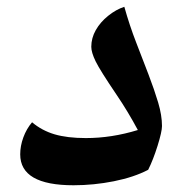

<svg xmlns="http://www.w3.org/2000/svg" viewBox="-20 -530 551 570"><path d="M198.2 20Q40 20 40 -71.8Q40 -96.7 49.3 -122.1Q58.6 -147.5 75.2 -167Q104 -142.6 141.8 -131.3Q179.7 -120.1 234.9 -120.1Q311.5 -120.1 389.2 -144Q359.4 -199.7 326.2 -248.5Q276.9 -321.3 263.9 -347.9Q251 -374.5 251 -391.1Q251 -417 264.4 -440.7Q277.8 -464.4 301.3 -483.2Q324.7 -502 349.1 -509.8Q364.7 -454.1 384.3 -403.8Q403.8 -353.5 420.9 -308.8Q438 -264.2 449.5 -225.8Q460.9 -187.5 460.9 -155.8Q460.9 -139.2 447.8 -97.2Q434.6 -55.2 419.9 -25.9Q377.9 -3.9 318.1 8.1Q258.3 20 198.2 20Z"/></svg>

Font: Sahl Naskh
Style: Bold
Weight: 700
Designer: Pascal Zoghbi
Version: Version 1.001